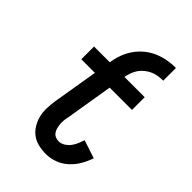

<svg xmlns="http://www.w3.org/2000/svg" viewBox="-219 -835 938 938"><g transform="rotate(45 250.0 -365.5)"><path d="M277 8Q250 8 224.5 2Q199 -4 179 -19Q159 -34 146 -56Q133 -78 127 -102.5Q121 -127 122 -154.5Q123 -182 127 -208L166 -442H72V-530H181Q185 -559 195 -587Q205 -615 222 -640Q239 -665 263 -685Q287 -705 315 -717Q343 -729 371.5 -734Q400 -739 429 -739V-651Q412 -651 395 -648.5Q378 -646 362 -639Q346 -632 331.5 -620.5Q317 -609 307 -594.5Q297 -580 291 -563.5Q285 -547 282 -530H422V-442H268L227 -194Q224 -182 223 -169.5Q222 -157 223 -144.5Q224 -132 227 -120.5Q230 -109 236.5 -99.5Q243 -90 254 -85Q265 -80 277 -80Q293 -80 308.5 -89.5Q324 -99 334.5 -113Q345 -127 351.5 -142.5Q358 -158 363 -174L457 -143Q447 -113 431 -85.5Q415 -58 391 -36Q367 -14 337 -3Q307 8 277 8Z"/></g></svg>

Font: Iosevka Slab Semibold
Style: Italic
Weight: 600
Italic angle: -9°
Monospace: yes
Designer: Belleve Invis
Foundry: Belleve Invis
Version: Version 11.1.1; ttfautohint (v1.8.3)